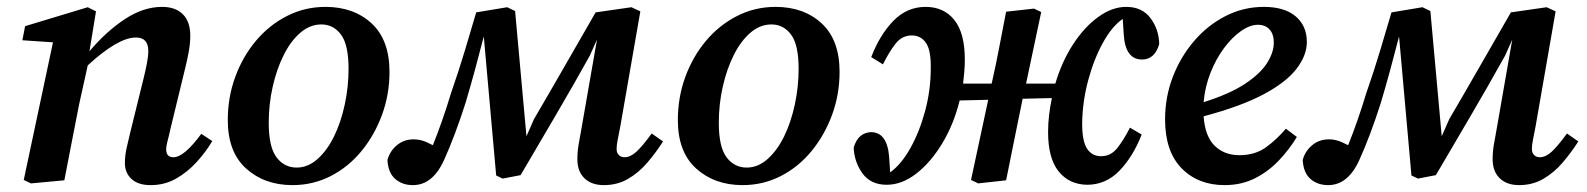

<svg xmlns="http://www.w3.org/2000/svg" viewBox="-20 -524 4612 558"><path d="M418 14Q381 14 362 -4Q343 -22 343 -50Q343 -72 348 -94Q353 -116 359 -141L397 -295Q403 -319 407 -340Q411 -361 411 -376Q411 -415 375 -415Q323 -415 235 -334L210 -221Q199 -166 188.5 -111Q178 -56 167 0L70 9L49 -1L134 -401L45 -407L53 -448L235 -503L259 -491L240 -375Q289 -433 343 -468.5Q397 -504 451 -504Q490 -504 511.5 -482.5Q533 -461 533 -420Q533 -398 528.5 -373.5Q524 -349 518 -325L475 -148Q471 -129 467 -114.5Q463 -100 463 -90Q463 -67 484 -67Q515 -67 565 -135L597 -114Q578 -82 551 -52.5Q524 -23 491 -4.5Q458 14 418 14Z M830 14Q749 14 695.5 -34Q642 -82 642 -175Q642 -241 663.5 -300Q685 -359 723.5 -405Q762 -451 814 -477.5Q866 -504 926 -504Q1008 -504 1060 -456Q1112 -408 1112 -315Q1112 -250 1090.5 -191Q1069 -132 1031 -85.5Q993 -39 941.5 -12.5Q890 14 830 14ZM842 -37Q875 -37 903 -62Q931 -87 951 -128Q971 -169 982 -220.5Q993 -272 993 -324Q993 -394 971 -423.5Q949 -453 914 -453Q881 -453 853 -429Q825 -405 804.5 -364Q784 -323 772.5 -272Q761 -221 761 -167Q761 -97 783.5 -67Q806 -37 842 -37Z M1180 14Q1149 14 1128.5 -4Q1108 -22 1106 -59Q1113 -85 1133.5 -102Q1154 -119 1182 -119Q1195 -119 1207 -115.5Q1219 -112 1238 -102Q1251 -134 1264.5 -172.5Q1278 -211 1291 -254Q1313 -317 1331 -377Q1349 -437 1364 -488L1454 -503L1477 -492L1510 -128L1532 -178Q1576 -253 1621 -331.5Q1666 -410 1711 -488L1815 -503L1841 -491L1783 -158Q1779 -136 1775.5 -119.5Q1772 -103 1772 -91Q1772 -80 1778.5 -73.5Q1785 -67 1795 -67Q1812 -67 1829.5 -83Q1847 -99 1874 -136L1907 -113Q1886 -80 1861 -51Q1836 -22 1805 -4Q1774 14 1735 14Q1699 14 1678.5 -6Q1658 -26 1658 -61Q1658 -83 1661.5 -103.5Q1665 -124 1670 -151L1715 -409L1694 -362Q1645 -274 1594.5 -188Q1544 -102 1493 -15L1441 -5L1422 -14L1386 -418Q1374 -371 1360.5 -321.5Q1347 -272 1333 -225Q1318 -178 1302 -135.5Q1286 -93 1271 -60Q1238 14 1180 14Z M2138 14Q2057 14 2003.5 -34Q1950 -82 1950 -175Q1950 -241 1971.5 -300Q1993 -359 2031.5 -405Q2070 -451 2122 -477.5Q2174 -504 2234 -504Q2316 -504 2368 -456Q2420 -408 2420 -315Q2420 -250 2398.5 -191Q2377 -132 2339 -85.5Q2301 -39 2249.5 -12.5Q2198 14 2138 14ZM2150 -37Q2183 -37 2211 -62Q2239 -87 2259 -128Q2279 -169 2290 -220.5Q2301 -272 2301 -324Q2301 -394 2279 -423.5Q2257 -453 2222 -453Q2189 -453 2161 -429Q2133 -405 2112.5 -364Q2092 -323 2080.5 -272Q2069 -221 2069 -167Q2069 -97 2091.5 -67Q2114 -37 2150 -37Z M3139 13Q3087 12 3056.5 -26Q3026 -64 3026 -140Q3026 -166 3029 -190.5Q3032 -215 3037 -239L2952 -237L2948 -217Q2937 -163 2926 -109Q2915 -55 2904 0L2823 9L2802 -1L2852 -234L2769 -232Q2752 -163 2718.5 -107.5Q2685 -52 2643 -19.5Q2601 13 2557 13Q2511 13 2487 -19.5Q2463 -52 2461 -95Q2468 -118 2480.5 -128.5Q2493 -139 2511 -140Q2558 -140 2564 -69L2567 -23Q2599 -46 2625.5 -93Q2652 -140 2668.5 -201Q2685 -262 2685 -325Q2686 -378 2671 -399.5Q2656 -421 2630 -421Q2602 -421 2583.5 -398Q2565 -375 2546 -337L2512 -358Q2537 -423 2576.5 -463.5Q2616 -504 2670 -504Q2723 -504 2753.5 -466Q2784 -428 2784 -351Q2784 -333 2782.5 -315.5Q2781 -298 2779 -281H2862Q2875 -338 2884.5 -389Q2894 -440 2904 -490L2985 -499L3006 -489L2962 -281H3047Q3066 -345 3098.5 -395Q3131 -445 3171.5 -474.5Q3212 -504 3253 -504Q3299 -504 3323.5 -471.5Q3348 -439 3349 -396Q3336 -351 3299 -351Q3251 -351 3246 -422L3243 -469Q3212 -448 3185.5 -400Q3159 -352 3142.5 -290.5Q3126 -229 3125 -166Q3125 -113 3139.5 -91.5Q3154 -70 3180 -70Q3208 -70 3226.5 -93Q3245 -116 3264 -153L3298 -133Q3273 -69 3233.5 -28Q3194 13 3139 13Z M3636 -452Q3613 -452 3587 -434Q3561 -416 3537.5 -384.5Q3514 -353 3498 -312.5Q3482 -272 3478 -227Q3554 -251 3598.5 -280.5Q3643 -310 3662.5 -341Q3682 -372 3682 -400Q3682 -425 3669.5 -438.5Q3657 -452 3636 -452ZM3539 14Q3462 14 3414 -35Q3366 -84 3366 -177Q3366 -242 3388.5 -300.5Q3411 -359 3450.5 -405Q3490 -451 3542 -477.5Q3594 -504 3653 -504Q3713 -504 3745.5 -476.5Q3778 -449 3778 -402Q3778 -363 3748 -324Q3718 -285 3652.5 -250Q3587 -215 3478 -186Q3482 -128 3510 -100.5Q3538 -73 3582 -73Q3628 -73 3660 -96.5Q3692 -120 3717 -150L3749 -126Q3728 -91 3697.5 -58.5Q3667 -26 3627.5 -6Q3588 14 3539 14Z M3840 14Q3809 14 3788.5 -4Q3768 -22 3766 -59Q3773 -85 3793.5 -102Q3814 -119 3842 -119Q3855 -119 3867 -115.5Q3879 -112 3898 -102Q3911 -134 3924.5 -172.5Q3938 -211 3951 -254Q3973 -317 3991 -377Q4009 -437 4024 -488L4114 -503L4137 -492L4170 -128L4192 -178Q4236 -253 4281 -331.5Q4326 -410 4371 -488L4475 -503L4501 -491L4443 -158Q4439 -136 4435.5 -119.5Q4432 -103 4432 -91Q4432 -80 4438.5 -73.5Q4445 -67 4455 -67Q4472 -67 4489.5 -83Q4507 -99 4534 -136L4567 -113Q4546 -80 4521 -51Q4496 -22 4465 -4Q4434 14 4395 14Q4359 14 4338.5 -6Q4318 -26 4318 -61Q4318 -83 4321.5 -103.5Q4325 -124 4330 -151L4375 -409L4354 -362Q4305 -274 4254.5 -188Q4204 -102 4153 -15L4101 -5L4082 -14L4046 -418Q4034 -371 4020.5 -321.5Q4007 -272 3993 -225Q3978 -178 3962 -135.5Q3946 -93 3931 -60Q3898 14 3840 14Z"/></svg>

Font: Source Serif 4 SmText Semibold
Style: Italic
Weight: 600
Italic angle: -12°
Designer: Frank Grießhammer
Foundry: Adobe
Version: Version 4.005;hotconv 1.1.0;makeotfexe 2.6.0